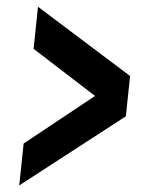

<svg xmlns="http://www.w3.org/2000/svg" viewBox="-20 -611 424 575"><path d="M37.6 -55.7 50.8 -181.2 264.6 -323.7 80.6 -464.8 93.8 -590.8 369.6 -383.3 356.9 -262.7Z"/></svg>

Font: Oswald
Style: Medium
Weight: 500
Designer: Vernon Adams
Foundry: Vernon Adams
Version: 3.0; ttfautohint (v0.94.23-7a4d-dirty) -l 8 -r 50 -G 150 -x 